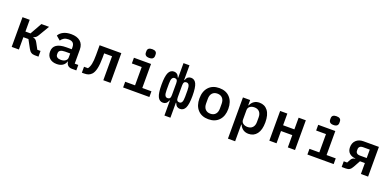

<svg xmlns="http://www.w3.org/2000/svg" viewBox="5 -1841 6390 3133"><g transform="rotate(20 3200.0 -275.0)"><path d="M103 -516H228V-312H316L431 -516H564L455 -332Q438 -303 421 -289.5Q404 -276 381 -271V-265Q407 -260 424 -246Q441 -232 458 -199L512 -99H568V0H503Q466 0 440 -16.5Q414 -33 394 -70L316 -214H228V0H103Z M1048 -89H1043Q1028 -40 987.5 -14Q947 12 886 12Q809 12 763 -29.5Q717 -71 717 -143Q717 -299 945 -299H1037V-333Q1037 -383 1012 -408Q987 -433 934 -433Q888 -433 857 -415.5Q826 -398 804 -365L732 -426Q757 -472 812 -500Q867 -528 947 -528Q1049 -528 1106 -479.5Q1163 -431 1163 -340V-95H1225V0H1150Q1104 0 1078.5 -23.5Q1053 -47 1048 -89ZM928 -75Q975 -75 1006 -97Q1037 -119 1037 -156V-226H948Q895 -226 868 -209Q841 -192 841 -159V-139Q841 -108 864 -91.5Q887 -75 928 -75Z M1323 -99H1391Q1417 -132 1429.5 -188.5Q1442 -245 1442 -346V-516H1819V0H1694V-417H1557V-343Q1557 -111 1488 -42Q1463 -17 1433.5 -6.5Q1404 4 1361 4H1323Z M2192 -662V-686Q2192 -750 2272 -750Q2352 -750 2352 -686V-662Q2352 -633 2333 -615.5Q2314 -598 2272 -598Q2230 -598 2211 -615.5Q2192 -633 2192 -662ZM2038 -99H2209V-417H2038V-516H2335V-99H2494V0H2038Z M2829 -155V-361Q2829 -399 2816.5 -415.5Q2804 -432 2778 -432Q2748 -432 2733.5 -405.5Q2719 -379 2719 -313V-203Q2719 -137 2733.5 -110.5Q2748 -84 2778 -84Q2804 -84 2816.5 -100.5Q2829 -117 2829 -155ZM2732 -528Q2763 -528 2785 -511.5Q2807 -495 2822 -455H2828V-710H2932V-455H2938Q2953 -495 2975 -511.5Q2997 -528 3028 -528Q3090 -528 3119.5 -466.5Q3149 -405 3149 -258Q3149 -111 3119.5 -49.5Q3090 12 3028 12Q2997 12 2975 -4.5Q2953 -21 2938 -61H2932V200H2828V-61H2822Q2807 -21 2785 -4.5Q2763 12 2732 12Q2670 12 2640.5 -49.5Q2611 -111 2611 -258Q2611 -405 2640.5 -466.5Q2670 -528 2732 -528ZM2982 -84Q3012 -84 3026.5 -110.5Q3041 -137 3041 -203V-313Q3041 -379 3026.5 -405.5Q3012 -432 2982 -432Q2956 -432 2943.5 -415.5Q2931 -399 2931 -361V-155Q2931 -117 2943.5 -100.5Q2956 -84 2982 -84Z M3269 -258Q3269 -383 3336 -455.5Q3403 -528 3520 -528Q3637 -528 3704 -455.5Q3771 -383 3771 -258Q3771 -133 3704 -60.5Q3637 12 3520 12Q3403 12 3336 -60.5Q3269 -133 3269 -258ZM3520 -84Q3576 -84 3608 -119Q3640 -154 3640 -218V-298Q3640 -362 3608 -397Q3576 -432 3520 -432Q3464 -432 3432 -397Q3400 -362 3400 -298V-218Q3400 -154 3432 -119Q3464 -84 3520 -84Z M3931 -516H4056V-425H4062Q4109 -528 4217 -528Q4308 -528 4361 -459Q4414 -390 4414 -258Q4414 -126 4361 -57Q4308 12 4217 12Q4109 12 4062 -91H4056V200H3931ZM4164 -88Q4220 -88 4251.5 -122.5Q4283 -157 4283 -217V-299Q4283 -359 4251.5 -393.5Q4220 -428 4164 -428Q4118 -428 4087 -405Q4056 -382 4056 -340V-176Q4056 -134 4087 -111Q4118 -88 4164 -88Z M4577 -516H4702V-313H4898V-516H5023V0H4898V-213H4702V0H4577Z M5392 -662V-686Q5392 -750 5472 -750Q5552 -750 5552 -686V-662Q5552 -633 5533 -615.5Q5514 -598 5472 -598Q5430 -598 5411 -615.5Q5392 -633 5392 -662ZM5238 -99H5409V-417H5238V-516H5535V-99H5694V0H5238Z M5833 -99H5892L5924 -157Q5947 -199 5995 -202V-207Q5928 -212 5889 -248.5Q5850 -285 5850 -350Q5850 -426 5897.5 -471Q5945 -516 6023 -516H6292V0H6167V-190H6082L6017 -72Q5995 -32 5970 -16Q5945 0 5904 0H5833ZM6047 -277H6167V-423H6047Q6015 -423 5996 -406Q5977 -389 5977 -362V-336Q5977 -309 5995.5 -293Q6014 -277 6047 -277Z"/></g></svg>

Font: Writer SemiBold
Style: Regular
Weight: 600
Monospace: yes
Designer: Mike Abbink, Paul van der Laan, Pieter van Rosmalen
Foundry: Bold Monday
Version: Version 2.001 2020